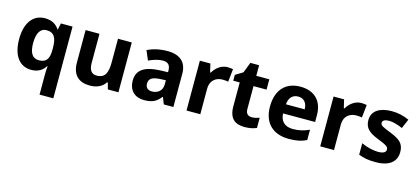

<svg xmlns="http://www.w3.org/2000/svg" viewBox="-68 -1227 4431 2032"><g transform="rotate(15 2147.5 -211.0)"><path d="M408 11V240H559V-546H431L417 -476H413C383 -521 336 -556 256 -556C132 -556 47 -458 47 -272C47 -87 130 10 253 10C332 10 380 -26 407 -71H413C409 -45 408 -15 408 11ZM307 -109C235 -109 201 -162 201 -270C201 -376 235 -438 304 -438C391 -438 417 -379 417 -274V-253C417 -156 388 -109 307 -109Z M1208 -546H1057V-290C1057 -174 1031 -111 940 -111C880 -111 854 -150 854 -228V-546H702V-190C702 -50 779 10 896 10C965 10 1029 -14 1064 -70H1073L1092 0H1208Z M1599 -556C1511 -556 1436 -537 1379 -508L1423 -405C1473 -428 1527 -446 1576 -446C1628 -446 1660 -423 1660 -358V-341L1569 -338C1405 -331 1322 -275 1322 -161C1322 -45 1394 10 1490 10C1582 10 1625 -15 1672 -74H1676L1705 0H1810V-364C1810 -491 1735 -556 1599 -556ZM1603 -250 1660 -253V-208C1660 -139 1611 -100 1548 -100C1505 -100 1476 -121 1476 -168C1476 -218 1508 -247 1603 -250Z M2256 -556C2188 -556 2130 -510 2098 -454H2091L2069 -546H1954V0H2105V-277C2105 -381 2177 -415 2239 -415C2267 -415 2286 -412 2301 -409L2316 -550C2302 -553 2276 -556 2256 -556Z M2637 -110C2597 -110 2572 -133 2572 -181V-433H2715V-546H2572V-662H2476L2432 -547L2350 -497V-433H2421V-172C2421 -30 2494 10 2592 10C2649 10 2689 -1 2722 -15V-126C2696 -117 2667 -110 2637 -110Z M3055 -556C2900 -556 2796 -460 2796 -269C2796 -80 2913 10 3074 10C3161 10 3215 -2 3269 -29V-142C3210 -115 3158 -102 3090 -102C3000 -102 2952 -153 2949 -235H3300V-308C3300 -468 3207 -556 3055 -556ZM3059 -449C3125 -449 3158 -401 3159 -336H2953C2959 -410 2999 -449 3059 -449Z M3721 -556C3653 -556 3595 -510 3563 -454H3556L3534 -546H3419V0H3570V-277C3570 -381 3642 -415 3704 -415C3732 -415 3751 -412 3766 -409L3781 -550C3767 -553 3741 -556 3721 -556Z M4253 -161C4253 -254 4202 -292 4104 -331C4008 -369 3982 -380 3982 -410C3982 -435 4008 -450 4054 -450C4095 -450 4152 -434 4203 -411L4247 -514C4185 -541 4126 -556 4056 -556C3926 -556 3839 -503 3839 -402C3839 -312 3890 -273 3987 -234C4085 -195 4110 -181 4110 -150C4110 -120 4084 -102 4023 -102C3973 -102 3899 -119 3840 -147V-22C3895 1 3950 10 4027 10C4181 10 4253 -57 4253 -161Z"/></g></svg>

Font: Noto Sans Myanmar UI
Style: Bold
Weight: 700
Designer: Monotype Design Team
Foundry: Monotype Imaging Inc.
Version: Version 2.103